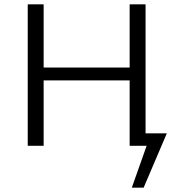

<svg xmlns="http://www.w3.org/2000/svg" viewBox="-20 -678 829 893"><path d="M583 -304H183V0H109V-658H183V-364H583V-658H657V-58H756L648 195H593L662 0H583Z"/></svg>

Font: QiushuiShotai Bright
Style: Regular
Weight: 400
Designer: Christian Thalmann (Catharsis Fonts)
Version: Version 1.250;